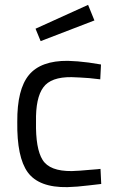

<svg xmlns="http://www.w3.org/2000/svg" viewBox="-20 -760 476 789"><path d="M147 -591 368 -676 342 -740 126 -642ZM259 -510Q148 -511 99 -452Q50 -393 51 -259Q49 -114 94 -52Q140 11 257 9Q296 8 344 2Q392 -3 396 -4L393 -66Q389 -65 348 -62Q307 -58 275 -57Q184 -56 155 -103Q126 -149 128 -259Q126 -358 158 -401Q189 -444 274 -443Q306 -442 347 -439Q388 -435 392 -434L395 -495Q391 -496 344 -503Q298 -509 259 -510Z"/></svg>

Font: RazerF5
Style: Regular
Weight: 400
Foundry: Razer Inc.
Version: Version 2